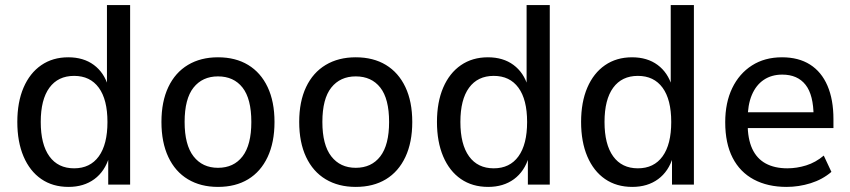

<svg xmlns="http://www.w3.org/2000/svg" viewBox="-20 -725 3338 754"><path d="M249 9Q187 9 142 -22Q97 -53 72.5 -110.5Q48 -168 48 -246Q48 -324 72.5 -381Q97 -438 142 -469Q187 -500 248 -500Q308 -500 348.5 -470Q389 -440 405 -386H400V-705H491V0H405V-109H409Q392 -52 350.5 -21.5Q309 9 249 9ZM271 -64Q334 -64 368 -111Q402 -158 402 -246Q402 -334 368 -380.5Q334 -427 271 -427Q208 -427 174 -380.5Q140 -334 140 -246Q140 -158 174 -111Q208 -64 271 -64Z M836 9Q768 9 718 -21Q668 -51 641 -108.5Q614 -166 614 -246Q614 -326 641 -383Q668 -440 718 -470Q768 -500 836 -500Q905 -500 954.5 -470Q1004 -440 1031 -383Q1058 -326 1058 -246Q1058 -166 1031 -108.5Q1004 -51 954.5 -21Q905 9 836 9ZM836 -66Q898 -66 932.5 -111Q967 -156 967 -246Q967 -337 932.5 -381Q898 -425 836 -425Q775 -425 740 -381Q705 -337 705 -246Q705 -156 740 -111Q775 -66 836 -66Z M1377 9Q1309 9 1259 -21Q1209 -51 1182 -108.5Q1155 -166 1155 -246Q1155 -326 1182 -383Q1209 -440 1259 -470Q1309 -500 1377 -500Q1446 -500 1495.5 -470Q1545 -440 1572 -383Q1599 -326 1599 -246Q1599 -166 1572 -108.5Q1545 -51 1495.5 -21Q1446 9 1377 9ZM1377 -66Q1439 -66 1473.5 -111Q1508 -156 1508 -246Q1508 -337 1473.5 -381Q1439 -425 1377 -425Q1316 -425 1281 -381Q1246 -337 1246 -246Q1246 -156 1281 -111Q1316 -66 1377 -66Z M1897 9Q1835 9 1790 -22Q1745 -53 1720.5 -110.5Q1696 -168 1696 -246Q1696 -324 1720.5 -381Q1745 -438 1790 -469Q1835 -500 1896 -500Q1956 -500 1996.5 -470Q2037 -440 2053 -386H2048V-705H2139V0H2053V-109H2057Q2040 -52 1998.5 -21.5Q1957 9 1897 9ZM1919 -64Q1982 -64 2016 -111Q2050 -158 2050 -246Q2050 -334 2016 -380.5Q1982 -427 1919 -427Q1856 -427 1822 -380.5Q1788 -334 1788 -246Q1788 -158 1822 -111Q1856 -64 1919 -64Z M2463 9Q2401 9 2356 -22Q2311 -53 2286.5 -110.5Q2262 -168 2262 -246Q2262 -324 2286.5 -381Q2311 -438 2356 -469Q2401 -500 2462 -500Q2522 -500 2562.5 -470Q2603 -440 2619 -386H2614V-705H2705V0H2619V-109H2623Q2606 -52 2564.5 -21.5Q2523 9 2463 9ZM2485 -64Q2548 -64 2582 -111Q2616 -158 2616 -246Q2616 -334 2582 -380.5Q2548 -427 2485 -427Q2422 -427 2388 -380.5Q2354 -334 2354 -246Q2354 -158 2388 -111Q2422 -64 2485 -64Z M3069 9Q2995 9 2940.5 -20Q2886 -49 2857 -105.5Q2828 -162 2828 -245Q2828 -322 2855.5 -379Q2883 -436 2933 -468Q2983 -500 3051 -500Q3116 -500 3161 -471.5Q3206 -443 3229.5 -388.5Q3253 -334 3253 -257V-222H2899V-284H3191L3175 -267Q3175 -352 3143.5 -392Q3112 -432 3052 -432Q3010 -432 2979.5 -411.5Q2949 -391 2932.5 -352Q2916 -313 2916 -255V-241Q2916 -180 2934 -141Q2952 -102 2987 -83Q3022 -64 3072 -64Q3109 -64 3146 -75.5Q3183 -87 3215 -114L3245 -50Q3210 -20 3163.5 -5.5Q3117 9 3069 9Z"/></svg>

Font: Nunito Sans 10pt SemiCondensed Medium
Style: Regular
Weight: 500
Width: 4
Designer: Vernon Adams
Foundry: Vernon Adams
Version: Version 3.101;gftools[0.9.27]